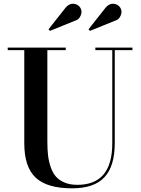

<svg xmlns="http://www.w3.org/2000/svg" viewBox="-20 -1009 765 1044"><path d="M604.5 -896 469 -841 461.5 -850 553.5 -966.5Q573 -990.5 597.2 -988.5Q621.5 -986.5 633.5 -968Q646 -950 637 -926.2Q628 -902.5 604.5 -896ZM387 -896 251.5 -841 244 -850 336 -966.5Q355.5 -990.5 379.8 -988.5Q404 -986.5 416 -968Q428.5 -950 419.5 -926.2Q410.5 -902.5 387 -896ZM22 -750H337.5V-736.5H237.5V-240Q237.5 -197.5 241.2 -164.5Q245 -131.5 255.8 -100.2Q266.5 -69 284.2 -48.8Q302 -28.5 331.5 -16.2Q361 -4 401 -4Q590.5 -4 590.5 -230V-736.5H498.5V-750H700V-736.5H604V-230Q604 -105.5 547.8 -45.2Q491.5 15 372 15Q236 15 174 -43Q112 -101 112 -230V-736.5H22Z"/></svg>

Font: Bodoni* 16pt Medium
Style: Regular
Weight: 500
Version: Version 2.3